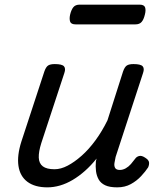

<svg xmlns="http://www.w3.org/2000/svg" viewBox="-20 -791 687 827"><path d="M184 16Q130 16 98 -8Q66 -32 59.5 -76.5Q53 -121 72 -181L171 -483Q178 -503 187.5 -509Q197 -515 216 -515Q247 -515 255.5 -505.5Q264 -496 257 -476L158 -175Q146 -137 147 -112Q148 -87 164.5 -74.5Q181 -62 215 -62Q242 -62 271.5 -77.5Q301 -93 332 -120.5Q363 -148 391.5 -187Q420 -226 443 -273L510 -483Q517 -503 526.5 -509Q536 -515 555 -515Q586 -515 594.5 -505.5Q603 -496 596 -476L478 -115Q475 -102 473 -89Q471 -76 476 -67.5Q481 -59 496 -59Q509 -59 521.5 -66Q534 -73 544 -84.5Q554 -96 562 -107Q568 -116 579 -119Q590 -122 605 -112Q621 -102 622 -91.5Q623 -81 618 -70Q607 -53 588 -32.5Q569 -12 543.5 2Q518 16 485 16Q452 16 433 7Q414 -2 405 -18Q396 -34 393.5 -54Q391 -74 393 -96L396 -108Q372 -78 346 -55Q320 -32 293 -16Q266 0 238.5 8Q211 16 184 16ZM306 -686Q286 -686 282 -698Q278 -710 282 -728Q287 -749 296 -760Q305 -771 323 -771H581Q601 -771 605 -759Q609 -747 604 -728Q599 -707 590 -696.5Q581 -686 563 -686Z"/></svg>

Font: Playwrite MX
Style: Regular
Weight: 400
Designer: Veronika Burian, José Scaglione
Foundry: TypeTogether
Version: Version 1.002